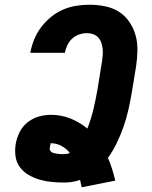

<svg xmlns="http://www.w3.org/2000/svg" viewBox="-20 -763 640 811"><path d="M325 28Q323 21 322 14Q321 7 319 1V-1Q319 -2 318.5 -2Q318 -2 318 -3Q301 3 284 5.5Q267 8 251 8Q224 8 198 5.5Q172 3 148 -4Q124 -11 102 -23.5Q80 -36 65 -55.5Q50 -75 46 -100.5Q42 -126 46 -153Q50 -178 62 -203Q74 -228 95.5 -245.5Q117 -263 143 -270.5Q169 -278 195 -278Q239 -278 278.5 -262Q318 -246 349 -220Q365 -261 375 -303Q385 -345 392 -387L411 -504Q413 -517 414 -531Q415 -545 413.5 -558Q412 -571 407.5 -583.5Q403 -596 394.5 -605Q386 -614 373.5 -618.5Q361 -623 348 -623Q331 -623 314.5 -617.5Q298 -612 285 -600Q272 -588 264.5 -572Q257 -556 254 -540H108Q113 -568 124 -595.5Q135 -623 153 -647Q171 -671 194.5 -690.5Q218 -710 245.5 -722Q273 -734 301.5 -738.5Q330 -743 358 -743Q391 -743 423.5 -736.5Q456 -730 482 -713.5Q508 -697 526 -671Q544 -645 552.5 -614.5Q561 -584 560.5 -551Q560 -518 555 -484L536 -368Q530 -333 522 -298Q514 -263 502 -228.5Q490 -194 474 -160.5Q458 -127 436 -96Q446 -73 453.5 -49Q461 -25 467 0ZM251 -112Q257 -112 263 -113Q269 -114 275 -117Q261 -135 240 -146.5Q219 -158 195 -158H194L190 -137Q189 -131 192.5 -126Q196 -121 201.5 -118.5Q207 -116 213.5 -115Q220 -114 226 -113Q232 -112 238.5 -112Q245 -112 251 -112Z"/></svg>

Font: Iosevka Heavy Extended Oblique
Style: Regular
Weight: 900
Width: 7
Italic angle: -9°
Monospace: yes
Designer: Belleve Invis
Foundry: Belleve Invis
Version: Version 32.5.0; ttfautohint (v1.8.4)